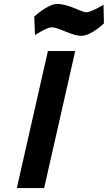

<svg xmlns="http://www.w3.org/2000/svg" viewBox="-20 -950 545 970"><path d="M203 0 360 -692H222L65 0ZM503 -926C503 -926 441 -888 416 -888C391 -888 329 -930 269 -930C221 -930 153 -866 153 -866L157 -773C157 -773 216 -812 241 -812C278 -812 341 -769 391 -769C441 -769 505 -832 505 -832L503 -926Z"/></svg>

Font: RazerF5
Style: Bold Italic
Weight: 700
Foundry: Razer Inc.
Version: Version 2